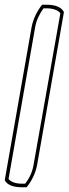

<svg xmlns="http://www.w3.org/2000/svg" viewBox="-26 -672 289 808"><path d="M-6 86C3 106 30 116 64 116H86C105 93 123 60 130 23L243 -621C234 -641 207 -652 173 -652H151C132 -628 114 -595 107 -558ZM10 81 122 -558C127 -588 142 -616 157 -637H170C199 -637 220 -628 228 -616L115 23C110 53 96 81 80 101H66C37 101 18 92 10 81Z"/></svg>

Font: Snowfall
Style: BlkOlObl
Weight: 900
Designer: Jasper
Foundry: Cannot Into Space Fonts
Version: Version 0.9